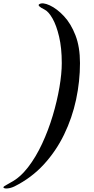

<svg xmlns="http://www.w3.org/2000/svg" viewBox="-178 -802 552 1127"><path d="M-157.7 298.8Q-159.7 295.4 -150.9 289.6Q-142.1 283.7 -114.3 268.6Q-60.1 240.2 -13.7 180.2Q32.7 120.1 69.3 41.3Q106 -37.6 131.6 -123.3Q157.2 -209 170.9 -289.6Q184.6 -370.1 184.6 -432.1Q184.6 -520.5 168.9 -586.9Q153.3 -653.3 129.9 -694.1Q106.4 -734.9 83 -746.1Q38.1 -768.1 52.2 -777.3Q72.3 -790 114.3 -770.5Q156.2 -751 197.3 -707.3Q238.3 -663.6 264.9 -595Q291.5 -526.4 291.5 -431.6Q291.5 -324.7 268.6 -217.3Q245.6 -109.9 198.2 -12.2Q150.9 85.4 78.4 164.1Q5.9 242.7 -92.8 292Q-113.8 302.2 -133.8 304Q-153.8 305.7 -157.7 298.8Z"/></svg>

Font: Dai Banna SIL SemiBold
Style: Italic
Weight: 600
Italic angle: -11°
Designer: Victor Gaultney
Foundry: SIL International
Version: Version 4.000